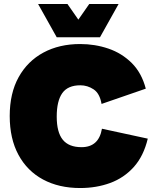

<svg xmlns="http://www.w3.org/2000/svg" viewBox="-20 -937 765 968"><path d="M578 -917 484 -749H266L172 -917H320L375 -838L430 -917ZM725 -238Q704 -150 654.5 -95Q605 -40 535.5 -14.5Q466 11 384 11Q277 11 197 -32Q117 -75 73 -156.5Q29 -238 29 -352Q29 -467 74 -548Q119 -629 199 -672Q279 -715 384 -715Q459 -715 526.5 -692Q594 -669 644 -619.5Q694 -570 715 -490L492 -413Q483 -466 452 -486.5Q421 -507 385 -507Q322 -507 294 -467.5Q266 -428 266 -349Q266 -270 296.5 -232.5Q327 -195 391 -195Q478 -195 494 -288Z"/></svg>

Font: Prodigy Sans Black
Style: Regular
Weight: 900
Designer: Wei Huang
Foundry: Wei Huang
Version: Version 1.003; ttfautohint (v1.8.3)